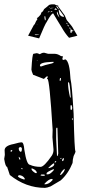

<svg xmlns="http://www.w3.org/2000/svg" viewBox="-133 -656 400 902"><path d="M72.3 -408.2H75.2L92.8 -403.3H123Q137.7 -403.3 153.3 -392.6Q163.1 -392.6 163.1 -388.7Q160.2 -384.8 160.2 -380.9V-377.9L163.1 -374L173.8 -377H174.8Q194.3 -366.2 198.2 -285.2Q205.1 -258.8 212.9 -121.1Q216.8 54.7 221.7 54.7Q221.7 60.5 212.9 77.1Q208 94.7 208 108.4V109.4Q187.5 160.2 152.3 191.4L104.5 219.7Q86.9 226.6 78.1 226.6Q-11.7 226.6 -86.9 166L-99.6 127.9Q-107.4 127.9 -113.3 90.8L-110.4 72.3V69.3L-111.3 49.8Q-111.3 28.3 -68.4 20.5Q-42 12.7 -31.2 12.7Q-21.5 12.7 -18.6 47.9Q-7.8 118.2 7.8 118.2Q28.3 127.9 57.6 127.9Q74.2 127.9 110.4 75.2Q118.2 62.5 118.2 49.8V44.9L113.3 -11.7L114.3 -45.9Q99.6 -285.2 89.8 -285.2L87.9 -286.1V-288.1L91.8 -293.9V-296.9H85.9L73.2 -285.2Q23.4 -303.7 22.5 -304.7Q14.6 -323.2 14.6 -329.1Q18.6 -403.3 24.4 -403.3L39.1 -406.2Q43.9 -406.2 53.7 -401.4Q64.5 -408.2 72.3 -408.2ZM43.9 -372.1H40V-371.1H43.9ZM54.7 -348.6V-346.7L57.6 -343.8H60.5Q73.2 -349.6 112.3 -358.4L119.1 -362.3V-365.2H109.4Q54.7 -363.3 54.7 -348.6ZM147.5 -280.3V-276.4H150.4Q153.3 -277.3 153.3 -285.2V-288.1L152.3 -290Q147.5 -290 147.5 -280.3ZM189.5 -269.5 186.5 -268.6Q186.5 -239.3 196.3 -197.3H197.3Q199.2 -197.3 199.2 -201.2Q195.3 -269.5 189.5 -269.5ZM201.2 -162.1 198.2 -160.2V-142.6L201.2 -138.7Q206.1 -141.6 206.1 -147.5V-152.3L203.1 -162.1ZM208 -100.6H205.1V-92.8L206.1 -91.8H208ZM136.7 -55.7H131.8L130.9 -48.8V-2L134.8 77.1H135.7Q138.7 77.1 140.6 65.4ZM-44.9 40V41Q-44.9 55.7 -34.2 57.6Q-30.3 53.7 -30.3 46.9V40L-34.2 35.2H-37.1Q-43 35.2 -44.9 40ZM-79.1 48.8 -83 50.8V56.6H-79.1L-75.2 52.7V50.8ZM-43.9 81.1H-44.9V83Q-43 93.8 -40 93.8Q-37.1 93.8 -37.1 90.8Q-41 82 -43.9 81.1ZM153.3 85.9 150.4 88.9V90.8H153.3L156.2 86.9V85.9ZM159.2 92.8V100.6H162.1Q167 97.7 167 88.9V86.9Q162.1 86.9 159.2 92.8ZM127.9 100.6 123 105.5 126 108.4 130.9 103.5V100.6ZM94.7 131.8V133.8H96.7Q122.1 127.9 122.1 113.3L118.2 111.3Q107.4 119.1 94.7 131.8ZM-33.2 132.8V133.8L-31.2 138.7H-26.4V137.7Q-28.3 132.8 -33.2 132.8ZM19.5 135.7H14.6V136.7Q14.6 145.5 33.2 157.2H40V156.2Q40 144.5 19.5 135.7ZM149.4 166H153.3Q170.9 150.4 170.9 138.7V137.7H168.9Q152.3 152.3 149.4 166ZM85.9 158.2V163.1H91.8Q103.5 163.1 121.1 141.6L118.2 138.7Q85.9 152.3 85.9 158.2ZM60.5 164.1 57.6 167V168L64.5 169.9H75.2L78.1 167L75.2 164.1ZM-43.9 167 -48.8 170.9Q-48.8 178.7 -19.5 187.5Q-16.6 187.5 -16.6 182.6Q-26.4 167 -43.9 167ZM76.2 207V210H78.1Q96.7 210 114.3 189.5V187.5L112.3 184.6H110.4Q96.7 184.6 76.2 207ZM50.8 -475.6 -1 -488.3 26.4 -539.1Q30.3 -540 36.1 -555.7L43 -566.4V-567.4Q40 -568.4 40 -570.3Q46.9 -574.2 57.6 -586.9Q61.5 -599.6 65.4 -600.6Q68.4 -600.6 74.2 -613.3Q91.8 -627 97.7 -632.8Q107.4 -636.7 123 -635.7L130.9 -631.8Q141.6 -629.9 141.6 -627.9H140.6V-625Q140.6 -623 142.6 -623Q152.3 -610.4 170.9 -584L180.7 -561.5Q207 -531.2 210 -523.4L230.5 -488.3L191.4 -478.5Q171.9 -500 156.2 -528.3Q146.5 -543.9 137.2 -559.1Q127.9 -574.2 123.5 -582Q119.1 -589.8 117.2 -592.8Q113.3 -593.8 106 -584.5Q98.6 -575.2 86.9 -553.7Q78.1 -542 50.8 -475.6ZM144.5 -611.3H142.6Q142.6 -605.5 146.5 -588.9Q154.3 -576.2 167 -577.1H168L167 -581.1Q145.5 -611.3 144.5 -611.3ZM199.2 -519.5V-518.6Q195.3 -501 201.2 -501Q204.1 -502 204.1 -504.9H202.1V-505.9L203.1 -506.8L212.9 -511.7L211.9 -512.7Q207 -512.7 206.1 -513.7Q203.1 -517.6 200.2 -519.5ZM144.5 -575.2H146.5Q146.5 -576.2 144.5 -578.1L135.7 -602.5Q129.9 -593.8 144.5 -575.2ZM78.1 -560.5H79.1Q84 -560.5 79.1 -580.1V-581.1Q73.2 -581.1 78.1 -561.5ZM140.6 -613.3H142.6Q142.6 -616.2 141.6 -616.2Q138.7 -627 130.9 -627V-626ZM123 -611.3V-610.4Q132.8 -610.4 133.8 -609.4H134.8V-610.4Q134.8 -611.3 128.9 -617.2Q125 -617.2 123 -611.3ZM100.6 -616.2Q106.4 -616.2 121.1 -619.1H120.1Q104.5 -620.1 100.6 -616.2ZM30.3 -493.2Q30.3 -491.2 33.2 -491.2H39.1Q41 -491.2 50.8 -493.2V-494.1H37.1Q30.3 -494.1 30.3 -493.2ZM103.5 -597.7Q108.4 -601.6 114.3 -601.6L109.4 -604.5Q103.5 -599.6 103.5 -597.7ZM184.6 -539.1V-537.1Q184.6 -533.2 188.5 -532.2H190.4V-533.2Q190.4 -536.1 186.5 -539.1ZM192.4 -526.4V-525.4Q195.3 -518.6 197.3 -518.6L198.2 -519.5V-520.5Q197.3 -526.4 194.3 -526.4ZM91.8 -597.7H92.8L100.6 -602.5V-603.5H99.6Q91.8 -601.6 91.8 -599.6ZM179.7 -548.8H178.7Q179.7 -542 184.6 -542V-543Q183.6 -546.9 179.7 -548.8ZM97.7 -623 96.7 -620.1 99.6 -621.1V-623ZM40 -539.1Q41 -539.1 43 -542Q40 -542 40 -539.1ZM174.8 -553.7 177.7 -551.8V-553.7H176.8ZM32.2 -510.7 33.2 -509.8ZM198.2 -526.4H199.2V-527.3H198.2Z"/></svg>

Font: Love Ya Like A Sister
Style: Regular
Weight: 400
Designer: Kimberly Geswein
Foundry: Kimberly Geswein
Version: Version 1.002 2007